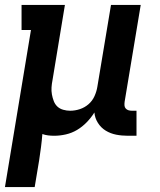

<svg xmlns="http://www.w3.org/2000/svg" viewBox="-25 -540 645 775"><path d="M-5 215 100 -419H62V-520H237L187 -217Q184 -202 183 -187.5Q182 -173 184.5 -159Q187 -145 192 -132Q197 -119 206.5 -110Q216 -101 230 -97Q244 -93 258 -93Q278 -93 297.5 -99.5Q317 -106 332.5 -119.5Q348 -133 356.5 -152Q365 -171 368 -190L423 -520H543L478 -129Q477 -121 477.5 -114Q478 -107 482.5 -102Q487 -97 493.5 -95Q500 -93 508 -93H526V8H491Q466 8 443.5 3.5Q421 -1 402 -12.5Q383 -24 370.5 -43.5Q358 -63 356 -86Q343 -65 325 -46.5Q307 -28 286 -15.5Q265 -3 241 2.5Q217 8 194 8Q181 8 169 6.5Q157 5 146 1Q144 27 140.5 54Q137 81 133 107L115 215Z"/></svg>

Font: Iosevka Etoile
Style: Bold Italic
Weight: 700
Italic angle: -9°
Designer: Belleve Invis
Foundry: Belleve Invis
Version: Version 28.1.0; ttfautohint (v1.8.4)